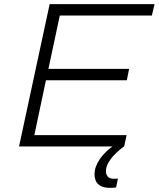

<svg xmlns="http://www.w3.org/2000/svg" viewBox="-20 -708 767 928"><path d="M72 0 220 -688H727L714 -633H269L214 -375H604L593 -320H202L146 -55H592L580 0ZM514 200Q485 200 468 191.5Q451 183 444 168Q437 153 437 134Q437 98 463 60Q489 22 538 -10L579 0Q562 12 541 32Q520 52 506 74.5Q492 97 492 120Q492 134 500.5 145Q509 156 532 156Q535 156 539 156Q543 156 550 155L541 198Q533 199 527 199.5Q521 200 514 200Z"/></svg>

Font: Saira Expanded Light
Style: Italic
Weight: 300
Width: 7
Italic angle: -12°
Designer: Hector Gatti with collaboration of the Omnibus-Type team
Foundry: Omnibus-Type
Version: Version 1.101